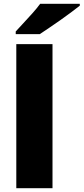

<svg xmlns="http://www.w3.org/2000/svg" viewBox="-20 -993 441 1013"><path d="M257 0H66V-760H257ZM401 -963Q383 -949 356 -928.5Q329 -908 298 -886.5Q267 -865 238.5 -845.5Q210 -826 190 -813H63V-827Q80 -846 104 -871.5Q128 -897 152 -924Q176 -951 192 -973H401Z"/></svg>

Font: Noto Sans Syriac Western Black
Style: Regular
Weight: 900
Designer: Patrick Giasson and the Monotype Design Team
Foundry: Monotype Imaging Inc.
Version: Version 3.000; ttfautohint (v1.8.4.7-5d5b)